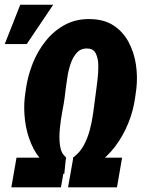

<svg xmlns="http://www.w3.org/2000/svg" viewBox="-33 -802 635 822"><path d="M374.5 -383.3 379.9 -423.8Q381.3 -437 384.8 -464.4Q388.2 -491.7 387.9 -521Q387.7 -550.3 377.9 -571.5Q368.2 -592.8 343.3 -594.2Q314.9 -596.2 297.1 -577.4Q279.3 -558.6 269.5 -529.5Q259.8 -500.5 255.4 -471.4Q251 -442.4 248.5 -423.3L243.7 -383.3Q241.2 -363.8 234.4 -328.4Q227.5 -293 223.4 -252.9Q219.2 -212.9 223.9 -179Q228.5 -145 249.5 -128.9L242.2 -57.1Q190.9 -69.8 155.8 -104.5Q120.6 -139.2 100.6 -186.5Q80.6 -233.9 74.2 -285.4Q67.9 -336.9 72.8 -383.3L78.1 -422.4Q85.9 -476.6 106.9 -530Q127.9 -583.5 163.1 -627.2Q198.2 -670.9 246.3 -696.5Q294.4 -722.2 356 -720.2Q415 -718.8 455.1 -691.7Q495.1 -664.6 518.3 -620.6Q541.5 -576.7 549.1 -524.7Q556.6 -472.7 550.8 -422.4L545.4 -383.3Q538.1 -329.6 516.4 -275.1Q494.6 -220.7 459.5 -174.3Q424.3 -127.9 377.4 -96.7Q330.6 -65.4 272.5 -56.6L280.3 -127.9Q308.1 -147.9 325 -178.7Q341.8 -209.5 351.3 -245.1Q360.8 -280.8 365.7 -316.9Q370.6 -353 374.5 -383.3ZM258.3 0 280.8 -127H489.7L467.8 0ZM15.6 0 37.6 -127H250L228 0ZM-12.7 -613.3 53.7 -781.7H194.8L81.5 -613.3Z"/></svg>

Font: Roboto Condensed ExtraBold
Style: Italic
Weight: 800
Italic angle: -12°
Designer: Christian Robertson
Foundry: Google
Version: Version 3.008; 2023